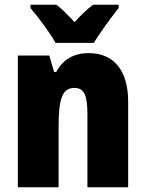

<svg xmlns="http://www.w3.org/2000/svg" viewBox="-20 -786 611 806"><path d="M213 -606H374C398 -647 448 -715 478 -752V-766H371C347 -749 322 -725 293 -693C264 -724 241 -748 217 -766H108V-752C138 -718 193 -644 213 -606ZM353 -563C289 -563 244 -536 216 -484H207L187 -553H55V0H226V-250C226 -370 240 -417 293 -417C336 -417 347 -379 347 -306V0H518V-360C518 -493 455 -563 353 -563Z"/></svg>

Font: Noto Sans Arabic UI Cn Bk
Style: Regular
Weight: 900
Width: 3
Designer: Monotype Design Team, Nadine Chahine and Nizar Qandah
Foundry: Monotype Imaging Inc.
Version: Version 2.010